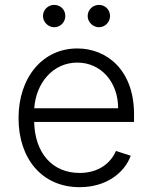

<svg xmlns="http://www.w3.org/2000/svg" viewBox="-20 -750 621 781"><path d="M304 11.4C413.4 11.4 486.9 -47.9 511.7 -116.5L451.7 -136C430.8 -87 381.4 -46.5 304 -46.5C192.5 -46.5 121.8 -127.8 119 -253.9H525.2V-285.2C525.2 -467.3 412.6 -552.9 294.4 -552.9C153.1 -552.9 55.4 -434.7 55.4 -269.5C55.4 -104 151.3 11.4 304 11.4ZM119.3 -309.7C126.1 -411.2 194.6 -495.4 294.4 -495.4C392 -495.4 460.6 -414.8 460.6 -309.7ZM200.3 -639.2C226.2 -639.2 245.7 -660.5 245.7 -684.7C245.7 -710.6 226.2 -730.1 200.3 -730.1C176.1 -730.1 154.8 -710.6 154.8 -684.7C154.8 -660.5 176.1 -639.2 200.3 -639.2ZM382.1 -639.2C408 -639.2 427.6 -660.5 427.6 -684.7C427.6 -710.6 408 -730.1 382.1 -730.1C358 -730.1 336.6 -710.6 336.6 -684.7C336.6 -660.5 358 -639.2 382.1 -639.2Z"/></svg>

Font: Karasuma Gothic
Style: Light
Weight: 300
Designer: Rasmus Andersson / Ryoko Nishizuka
Foundry: rsms
Version: Version 1.00